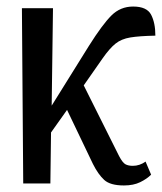

<svg xmlns="http://www.w3.org/2000/svg" viewBox="-20 -561 495 587"><path d="M51 0 47 -536H142L138 -238L252 -421Q293 -486 320.5 -513.5Q348 -541 387 -541Q429 -541 442 -516Q455 -491 455 -452Q406 -451 378.5 -446.5Q351 -442 333 -427.5Q315 -413 294 -383L236 -300L344 -84Q355 -63 364 -58.5Q373 -54 386 -54Q407 -54 425 -67L442 -27Q429 -14 408.5 -4Q388 6 359 6Q317 6 298.5 -11Q280 -28 264 -60L185 -225L136 -156L134 0Z"/></svg>

Font: Noto Serif ExtraCondensed
Style: Regular
Weight: 400
Width: 2
Designer: Monotype Design Team
Foundry: Monotype Imaging Inc.
Version: Version 2.015